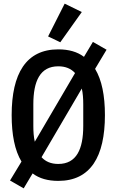

<svg xmlns="http://www.w3.org/2000/svg" viewBox="-20 -981 640 1054"><path d="M300 12C477 12 556 -121 556 -349C556 -456 539 -542 502 -603L565 -708L490 -751L441 -669C404 -697 357 -710 300 -710C123 -710 44 -577 44 -349C44 -242 61 -155 98 -94L35 10L110 53L159 -29C196 -1 243 12 300 12ZM163 -290V-408C163 -536 200 -617 300 -617C340 -617 370 -604 392 -580L171 -203C165 -229 163 -258 163 -290ZM300 -81C260 -81 230 -94 208 -118L429 -495C435 -469 437 -440 437 -408V-290C437 -162 400 -81 300 -81ZM429 -915 335 -961 244 -781 311 -749Z"/></svg>

Font: IBM Plex Mono Medm
Style: Regular
Weight: 500
Monospace: yes
Designer: Mike Abbink, Paul van der Laan, Pieter van Rosmalen
Foundry: Bold Monday
Version: Version 2.004